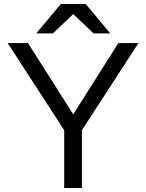

<svg xmlns="http://www.w3.org/2000/svg" viewBox="-20 -934 726 954"><path d="M299 -287 18 -720H119L344 -366L568 -720H668L387 -287V0H299ZM406 -914 528 -768H445L344 -864L243 -768H160L282 -914Z"/></svg>

Font: Aspekta Variable
Style: Regular
Weight: 400
Designer: Ivo Dolenc
Version: Version 2.100